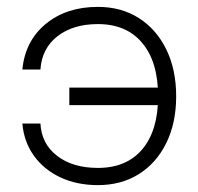

<svg xmlns="http://www.w3.org/2000/svg" viewBox="-20 -530 576 558"><path d="M472.5 -224.5V-275.5H181.5V-224.5ZM492 -250Q492 -328 463.2 -386.5Q434.5 -445 383.5 -477.5Q332.5 -510 264.5 -510Q173 -510 113 -460.5Q53 -411 45 -328H97.5Q101.5 -389 146.8 -424.5Q192 -460 264.5 -460Q347.5 -460 393.5 -405Q439.5 -350 439.5 -250Q439.5 -151 393.8 -96.5Q348 -42 264.5 -42Q191.5 -42 146 -77Q100.5 -112 97.5 -171H45Q49.5 -118 78.5 -77.5Q107.5 -37 155.5 -14.5Q203.5 8 264.5 8Q332.5 8 383.5 -24Q434.5 -56 463.2 -114.2Q492 -172.5 492 -250Z"/></svg>

Font: Overused Grotesk Light
Style: Regular
Weight: 300
Designer: RandomMaerks
Version: Version 0.005